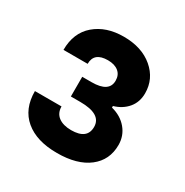

<svg xmlns="http://www.w3.org/2000/svg" viewBox="-103 -991 544 565"><g transform="rotate(30 168.5 -708.5)"><path d="M162.1 -906.2Q223.6 -906.2 261.5 -874Q299.3 -841.8 299.3 -793Q299.3 -763.2 282 -742.4Q264.6 -721.7 235.8 -713.4V-708Q268.6 -699.7 288.1 -676.5Q307.6 -653.3 307.6 -622.1Q307.6 -570.8 269 -541Q230.5 -511.2 162.1 -511.2Q92.8 -511.2 54 -543.7Q15.1 -576.2 15.1 -636.7H105.5Q105.5 -614.3 121.3 -602.3Q137.2 -590.3 164.6 -590.3Q218.8 -590.3 218.8 -632.3Q218.8 -675.8 146.5 -675.8H114.7V-742.7H146.5Q205.6 -742.7 205.6 -781.7Q205.6 -801.3 192.4 -812Q179.2 -822.8 156.2 -822.8Q109.4 -822.8 109.4 -783.7H27.3Q27.3 -841.8 64.9 -874Q102.5 -906.2 162.1 -906.2Z"/></g></svg>

Font: Estedad-FD ExtraBold
Style: Regular
Weight: 800
Designer: Amin Abedi
Version: Version 7.3